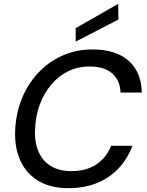

<svg xmlns="http://www.w3.org/2000/svg" viewBox="-20 -970 766 1002"><path d="M337 12Q245 12 182 -25Q119 -62 87.5 -129Q56 -196 59 -284Q62 -376 93.5 -454Q125 -532 179.5 -590Q234 -648 306 -680Q378 -712 462 -712Q584 -712 651 -653Q718 -594 720 -487H609Q607 -550 566 -586.5Q525 -623 447 -623Q387 -623 336.5 -598.5Q286 -574 248 -529Q210 -484 187.5 -424Q165 -364 163 -292Q160 -225 182 -176.5Q204 -128 247 -102.5Q290 -77 352 -77Q431 -77 483 -112Q535 -147 560 -209H671Q645 -140 597.5 -90Q550 -40 484 -14Q418 12 337 12ZM375 -753V-823L597 -950L598 -868Z"/></svg>

Font: DM Sans 16pt Medium
Style: Italic
Weight: 500
Italic angle: -10°
Version: Version 4.004;gftools[0.9.30]